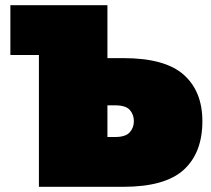

<svg xmlns="http://www.w3.org/2000/svg" viewBox="-20 -720 815 740"><path d="M130 0V-508H20V-700H394V-496H455Q616 -496 688 -432Q760 -368 760 -253Q760 -131 688 -65.5Q616 0 455 0ZM394 -192H424Q464 -192 480 -210Q496 -228 496 -253Q496 -278 480.5 -296Q465 -314 424 -314H394Z"/></svg>

Font: Golos Text Black
Style: Regular
Weight: 900
Designer: A.Korolkova, Vitaly Kuzmin
Foundry: ParaType Ltd
Version: Version 2.004